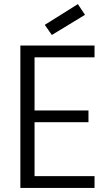

<svg xmlns="http://www.w3.org/2000/svg" viewBox="-20 -924 543 944"><path d="M444.8 -700.2V-642.1H149.9V-380.9H415V-323.2H149.9V-58.1H444.8V0H80.1V-700.2ZM362.8 -903.8 397.9 -851.1 234.9 -752 200.2 -801.8Z"/></svg>

Font: SVN-Poppins Light
Style: Regular
Weight: 300
Designer: Ninad Kale (Devanagari), Jonny Pinhorn (Latin)
Foundry: Indian Type Foundry
Version: Version 3.002 2017